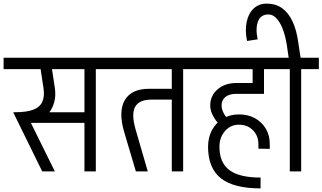

<svg xmlns="http://www.w3.org/2000/svg" viewBox="-50 -950 1787 1064"><path d="M275 -567V-630H427V-567ZM95 -269V-328H429V-269ZM61 -268 32 -328Q97 -328 134 -342Q171 -356 184.5 -386Q198 -416 191 -462H254Q260 -421 251 -386Q242 -351 221 -324.5Q200 -298 169 -283Q138 -268 99 -268ZM184 0 23 -328H92L254 0ZM191 -462 170 -600H233L254 -462ZM-30 -567V-630H345V-567ZM418 0V-620H481V0ZM320 -567V-630H579V-567Z M638 -219Q605 -332 641.5 -395Q678 -458 776 -458H834L848 -398H790Q755 -398 732.5 -388Q710 -378 699 -358Q688 -338 688.5 -307Q689 -276 701 -234ZM703 0 638 -219 701 -234 769 0ZM833 -398V-458H918V-398ZM529 -567V-630H969V-567ZM902 0V-620H965V0ZM804 -567V-630H1063V-567Z M1394 94Q1244 94 1173.5 37.5Q1103 -19 1103 -137H1166Q1166 -49 1221 -7.5Q1276 34 1394 34ZM1013 -567V-630H1508V-567ZM1103 -136Q1103 -189 1125 -229.5Q1147 -270 1185.5 -293Q1224 -316 1274 -316V-259Q1228 -259 1197 -224Q1166 -189 1166 -136ZM1176 -249Q1149 -275 1132 -305.5Q1115 -336 1115 -365H1178Q1178 -345 1189.5 -323Q1201 -301 1221 -282ZM1115 -365Q1115 -420 1156 -455Q1197 -490 1259 -490V-430Q1221 -430 1199.5 -413Q1178 -396 1178 -365ZM1259 -430V-490H1413V-430ZM1350 -490V-630H1413V-490ZM1445 -125 1382 -126V-151H1445ZM1382 -151Q1382 -198 1351.5 -228.5Q1321 -259 1274 -259V-316Q1324 -316 1362.5 -295Q1401 -274 1423 -237Q1445 -200 1445 -151Z M1539 -703Q1530 -758 1514.5 -795Q1499 -832 1479.5 -851Q1460 -870 1438 -870L1428 -930Q1478 -930 1513.5 -904.5Q1549 -879 1571.5 -830.5Q1594 -782 1603 -714ZM1319 -723Q1307 -782 1317 -829Q1327 -876 1356 -903Q1385 -930 1428 -930L1438 -870Q1394 -870 1379.5 -830.5Q1365 -791 1378 -732ZM1552 -615 1539 -703 1603 -714 1618 -615ZM1556 0V-620H1619V0ZM1458 -567V-630H1717V-567Z"/></svg>

Font: Akshar Light Light
Style: Regular
Weight: 300
Version: Version 1.100